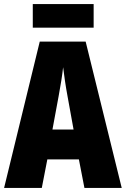

<svg xmlns="http://www.w3.org/2000/svg" viewBox="-20 -917 614 937"><path d="M437 -897H140V-782H437ZM392 0H574L398 -714H174L0 0H184L211 -139H365ZM310 -445 339 -285H236L266 -447C276 -500 284 -551 288 -589C293 -549 300 -498 310 -445Z"/></svg>

Font: Noto Sans Arabic UI XCn Bk
Style: Regular
Weight: 900
Width: 2
Designer: Monotype Design Team, Nadine Chahine and Nizar Qandah
Foundry: Monotype Imaging Inc.
Version: Version 2.010